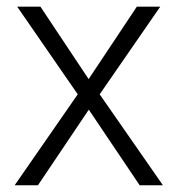

<svg xmlns="http://www.w3.org/2000/svg" viewBox="-20 -548 526 568"><path d="M242.2 -314 384.8 -528.3H454.1L274.9 -269L461.9 0H393.1L242.7 -223.6L92.3 0H23.4L210 -269L30.8 -528.3H99.6Z"/></svg>

Font: Melbourne
Style: Light
Weight: 300
Designer: Google
Version: Version 2.000980; 2014